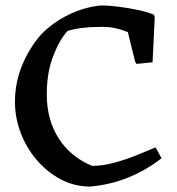

<svg xmlns="http://www.w3.org/2000/svg" viewBox="-20 -674 650 706"><path d="M312 12Q253 12 202.5 -15Q152 -42 114 -87Q76 -132 55.5 -187Q35 -242 35 -300Q35 -368 60.5 -431.5Q86 -495 130 -546Q172 -590 230.5 -619Q289 -648 352 -654Q379 -654 415 -649.5Q451 -645 486.5 -637.5Q522 -630 546 -620L549 -611L541 -445L482 -439L477 -447L450 -556Q425 -566 401.5 -571Q378 -576 344 -575Q310 -575 279.5 -571Q249 -567 228 -560Q197 -525 174.5 -465Q152 -405 152 -327Q152 -234 195.5 -165.5Q239 -97 319 -64Q356 -64 397.5 -75Q439 -86 479 -102Q519 -118 552 -132L574 -92Q519 -49 453.5 -22Q388 5 312 12Z"/></svg>

Font: Labrada Medium
Style: Regular
Weight: 500
Designer: Mercedes Jáuregui
Foundry: Omnibus-Type Team
Version: Version 1.000; ttfautohint (v1.8.4.7-5d5b)